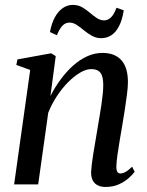

<svg xmlns="http://www.w3.org/2000/svg" viewBox="-20 -751 598 782"><path d="M185.5 -360.5Q204 -396 227.2 -427.8Q250.5 -459.5 277.8 -483.8Q305 -508 335.2 -521.8Q365.5 -535.5 397.5 -535.5Q447.5 -535.5 474.2 -506Q501 -476.5 501 -416.5Q501 -396.5 497.2 -366.8Q493.5 -337 488.2 -303.5Q483 -270 477.5 -237.5Q472.5 -208 467.2 -177Q462 -146 458.2 -119Q454.5 -92 454 -74.5Q453.5 -58.5 457.8 -51.5Q462 -44.5 470 -44.5Q480 -44.5 491.5 -50.8Q503 -57 518 -72L528.5 -51.5Q520 -39.5 503.5 -25Q487 -10.5 463.5 0Q440 10.5 409.5 10.5Q392 10.5 378.5 4Q365 -2.5 358 -15.8Q351 -29 351 -50Q351.5 -61.5 353.8 -81.2Q356 -101 360 -125.2Q364 -149.5 368.5 -175.5Q373 -201.5 377 -226.5Q381 -250.5 385.2 -275.5Q389.5 -300.5 393 -324Q396.5 -347.5 398.5 -368Q400.5 -388.5 400.5 -404.5Q400.5 -428 395.5 -442.2Q390.5 -456.5 379.8 -463Q369 -469.5 351 -469.5Q330.5 -469.5 306 -455Q281.5 -440.5 257 -415.8Q232.5 -391 211.5 -359Q190.5 -327 176.5 -292L135.5 0H37.5L103 -466L46.5 -486.5L51 -509L188.5 -534L207 -522.5ZM183.5 -620.5Q190 -656.5 203.8 -681.2Q217.5 -706 236.2 -718.5Q255 -731 276.5 -731Q298 -731 314.5 -721.5Q331 -712 345.5 -699.5Q360 -687 374.2 -677.5Q388.5 -668 404.5 -668Q418.5 -668 431.2 -679.5Q444 -691 454.5 -719.5L484 -709Q478 -670 465 -644.8Q452 -619.5 433.5 -607.5Q415 -595.5 392 -595.5Q372 -595.5 354.8 -605Q337.5 -614.5 322.2 -627.2Q307 -640 292.5 -649.5Q278 -659 263 -659Q247 -659 235 -647Q223 -635 211.5 -607.5Z"/></svg>

Font: Merriweather 96pt
Style: Italic
Weight: 400
Italic angle: -7.8°
Version: Version 2.101